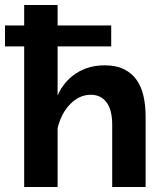

<svg xmlns="http://www.w3.org/2000/svg" viewBox="-34 -750 662 770"><path d="M416 -249Q416 -310 393 -340Q370 -370 330 -370Q285 -370 248.5 -333.5Q212 -297 197 -236V0H63V-564H-14V-648H63V-730H197V-648H412V-564H197V-367Q222 -424 271.5 -456Q321 -488 385 -488Q432 -488 464 -472Q496 -456 515 -428Q534 -400 542 -362.5Q550 -325 550 -282V0H416Z"/></svg>

Font: Oxford Sans
Style: Bold
Weight: 700
Designer: Matt McInerney, Pablo Impallari, Rodrigo Fuenzalida
Foundry: Matt McInerney, Pablo Impallari, Rodrigo Fuenzalida
Version: Version 3.000g; ttfautohint (v1.5) -l 8 -r 28 -G 28 -x 14 -D